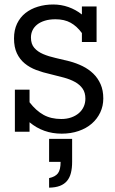

<svg xmlns="http://www.w3.org/2000/svg" viewBox="-20 -592 515 863"><path d="M257.3 8.8Q174.3 8.8 112.8 -42.5V0H46.9V-189H112.8V-132.3Q142.1 -94.2 175.8 -75.7Q209.5 -57.1 255.4 -57.1Q280.3 -57.1 300.3 -64.2Q320.3 -71.3 334.5 -83.5Q348.6 -95.7 356.2 -112.3Q363.8 -128.9 363.8 -148.4Q363.8 -175.8 351.3 -193.6Q338.9 -211.4 317.4 -223.4Q295.9 -235.4 267.3 -243.2Q238.8 -251 206.1 -258.8Q172.9 -266.1 143.1 -277.3Q113.3 -288.6 91.1 -306.9Q68.8 -325.2 55.9 -352.5Q43 -379.9 43 -419.4Q43 -457 56.6 -485.6Q70.3 -514.2 94.2 -533.2Q118.2 -552.2 150.4 -562Q182.6 -571.8 219.2 -571.8Q254.9 -571.8 287.6 -560.3Q320.3 -548.8 348.1 -526.9V-563H414.1V-403.3H348.1V-443.4Q325.7 -474.1 297.6 -489.7Q269.5 -505.4 229.5 -505.4Q202.1 -505.4 181.6 -499Q161.1 -492.7 147.2 -481.7Q133.3 -470.7 126.2 -455.8Q119.1 -440.9 119.1 -423.3Q119.1 -394 134.3 -376.7Q149.4 -359.4 174.1 -348.9Q198.7 -338.4 229.7 -331.5Q260.7 -324.7 293 -316.4Q323.7 -308.1 351.1 -294.7Q378.4 -281.2 399.2 -261.2Q419.9 -241.2 432.1 -213.6Q444.3 -186 444.3 -149.4Q444.3 -115.7 430.7 -86.7Q417 -57.6 392.6 -36.4Q368.2 -15.1 333.5 -3.2Q298.8 8.8 257.3 8.8ZM200.7 32.2H304.2V135.7Q304.2 163.6 298.8 185.1Q293.5 206.5 281.2 221.2Q269 235.8 249.3 243.4Q229.5 251 200.7 251.5V208.5Q228.5 202.6 240.5 186.8Q252.4 170.9 252.4 135.7H200.7Z"/></svg>

Font: Rokkitt
Style: Regular
Weight: 400
Version: Version 1.2; ttfautohint (v1.5) -l 7 -r 28 -G 50 -x 13 -D la